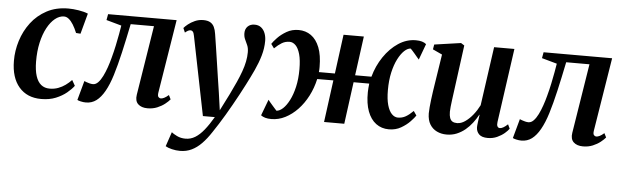

<svg xmlns="http://www.w3.org/2000/svg" viewBox="-49 -726 3745 1154"><g transform="rotate(5 1823.0 -149.0)"><path d="M206 10.5Q120.5 10.5 72 -46Q23.5 -102.5 23 -203.5Q22.5 -264.5 41.5 -325.2Q60.5 -386 98.2 -435.8Q136 -485.5 192.2 -515.5Q248.5 -545.5 322.5 -545.5Q350.5 -545.5 384 -540.2Q417.5 -535 441 -525L407.5 -401L380.5 -403Q368.5 -432 355.8 -452.5Q343 -473 329.2 -484.2Q315.5 -495.5 300 -495.5Q272 -495.5 246 -474.5Q220 -453.5 199.5 -415.5Q179 -377.5 167.2 -325.2Q155.5 -273 156 -210.5Q156.5 -158.5 167.5 -124.2Q178.5 -90 199.5 -73Q220.5 -56 251 -56Q279 -56 302.5 -64.8Q326 -73.5 345.8 -87.8Q365.5 -102 382 -119.5L401 -86Q386 -65.5 358.8 -43Q331.5 -20.5 293.5 -5Q255.5 10.5 206 10.5Z M904.5 -89Q901.5 -69 908 -62.2Q914.5 -55.5 921.5 -55.5Q930.5 -55.5 942 -61Q953.5 -66.5 969 -80L981.5 -55Q971.5 -42.5 952 -27Q932.5 -11.5 906 -0.5Q879.5 10.5 847.5 10.5Q810.5 10.5 790.5 -8.5Q770.5 -27.5 776.5 -65L843.5 -484.5H703Q683.5 -388.5 665.5 -310Q647.5 -231.5 629 -171.8Q610.5 -112 588 -72.5Q565.5 -32.5 538.2 -12.2Q511 8 475.5 8Q460 8 444 4.2Q428 0.5 423.5 -3L455.5 -119.5Q459.5 -117.5 468.5 -114.2Q477.5 -111 488.2 -108.2Q499 -105.5 508.5 -105.5Q525 -105.5 539.5 -120.5Q554 -135.5 566.2 -160.2Q578.5 -185 588.8 -214.5Q599 -244 606.5 -273Q617 -311.5 625 -349.5Q633 -387.5 638.8 -419.5Q644.5 -451.5 647.5 -471L556 -496.5L562.5 -532.5H976Z M1088 -447Q1084.5 -465.5 1079 -472.2Q1073.5 -479 1065.5 -479Q1057 -479 1049.2 -474.8Q1041.5 -470.5 1032 -462.5L1020.5 -489Q1028.5 -499 1045.2 -512.5Q1062 -526 1085.5 -536.5Q1109 -547 1136 -547Q1162 -547 1177.8 -538Q1193.5 -529 1201.8 -511.8Q1210 -494.5 1213.5 -470.5Q1220 -430.5 1226.5 -387Q1233 -343.5 1239.8 -298.5Q1246.5 -253.5 1253.2 -209Q1260 -164.5 1266.5 -122L1281.5 -15.5L1333 -117.5Q1353 -158.5 1369 -194Q1385 -229.5 1396.2 -261Q1407.5 -292.5 1413.2 -321.2Q1419 -350 1419 -377Q1419 -403 1411.2 -420.2Q1403.5 -437.5 1396 -453.5Q1388.5 -469.5 1388.5 -490.5Q1388.5 -515.5 1404 -531Q1419.5 -546.5 1445.5 -546.5Q1469.5 -546.5 1485.2 -534Q1501 -521.5 1509 -500.5Q1517 -479.5 1517 -454.5Q1517 -410 1504 -365.2Q1491 -320.5 1470 -275.2Q1449 -230 1425 -183.5Q1409 -152 1391.5 -119.8Q1374 -87.5 1356 -55.5Q1338 -23.5 1319.8 7.2Q1301.5 38 1283.8 66Q1266 94 1249.5 118.5Q1222.5 160 1194.2 189Q1166 218 1134.2 233.2Q1102.5 248.5 1064.5 248.5Q1039.5 248.5 1015 242.5Q990.5 236.5 976.5 228L1006 141Q1016.5 150 1039.2 161.2Q1062 172.5 1091 172.5Q1122 172.5 1149 156Q1176 139.5 1202 107.2Q1228 75 1255.5 28H1183.5Z M1594.5 10Q1572.5 10 1557.2 5.5Q1542 1 1531.5 -7L1568 -104Q1572 -98.5 1579 -90.2Q1586 -82 1594 -72.8Q1602 -63.5 1609.2 -55.5Q1616.5 -47.5 1621 -42.5Q1640 -43.5 1660 -62Q1680 -80.5 1697.5 -114.5Q1715 -148.5 1726 -196Q1737 -243.5 1737 -302.5Q1737 -358.5 1727 -393.8Q1717 -429 1700.5 -445.5Q1684 -462 1664 -462Q1638.5 -462 1617.5 -449.5Q1596.5 -437 1573.5 -414.5L1555 -440Q1564 -454.5 1586 -477.5Q1608 -500.5 1640 -519Q1672 -537.5 1712 -537.5Q1754.5 -537.5 1787 -514.5Q1819.5 -491.5 1838 -445Q1856.5 -398.5 1856.5 -327Q1856.5 -319.5 1856.2 -311.5Q1856 -303.5 1855 -296H1951.5L1983 -532.5H2105.5L2073.5 -296H2172Q2190 -362 2227.2 -417Q2264.5 -472 2314 -504.8Q2363.5 -537.5 2419 -537.5Q2441 -537.5 2456.2 -533Q2471.5 -528.5 2482 -519.5L2446.5 -423.5Q2441.5 -429 2434.5 -437.2Q2427.5 -445.5 2419.8 -454.8Q2412 -464 2404.8 -472Q2397.5 -480 2392.5 -485Q2374 -484.5 2354 -465.8Q2334 -447 2316.5 -412.8Q2299 -378.5 2288.2 -331Q2277.5 -283.5 2277.5 -224.5Q2277.5 -170 2287.5 -134.8Q2297.5 -99.5 2314.5 -82.2Q2331.5 -65 2351.5 -65Q2377 -65 2398.2 -77Q2419.5 -89 2443.5 -113L2461.5 -87Q2452.5 -73 2430.5 -50Q2408.5 -27 2376.5 -8.5Q2344.5 10 2303.5 10Q2259 10 2226 -14.5Q2193 -39 2175.2 -86.2Q2157.5 -133.5 2158.5 -201.5Q2158.5 -213.5 2159.8 -226.8Q2161 -240 2162.5 -253.5H2068L2034 0H1912L1946 -254L1848.5 -253.5Q1836.5 -199 1811.8 -151Q1787 -103 1752.8 -67Q1718.5 -31 1678.2 -10.5Q1638 10 1594.5 10Z M2652 11Q2619.5 11 2593 -1.8Q2566.5 -14.5 2550.8 -40.2Q2535 -66 2534.5 -106.5Q2534.5 -122 2536.5 -144Q2538.5 -166 2541.5 -190.8Q2544.5 -215.5 2548 -239.2Q2551.5 -263 2554.5 -281.5L2583 -465.5L2526 -492L2531 -521.5L2691 -544.5L2711.5 -531.5L2678.5 -285Q2676 -265 2672.8 -242.2Q2669.5 -219.5 2666.8 -197.8Q2664 -176 2662 -157.8Q2660 -139.5 2660 -127.5Q2660 -104 2665.2 -89.8Q2670.5 -75.5 2681.2 -69.2Q2692 -63 2709 -63Q2733 -63 2757.5 -80Q2782 -97 2803.8 -124.2Q2825.5 -151.5 2841 -182.5L2891 -537H3013.5L2950.5 -90.5Q2948 -73 2953 -64.2Q2958 -55.5 2967.5 -55.5Q2976.5 -55.5 2988 -61.8Q2999.5 -68 3015 -82.5L3027 -57Q3019 -45 3000.8 -29.2Q2982.5 -13.5 2956.8 -1.8Q2931 10 2900 10Q2864 10 2847.5 -6.5Q2831 -23 2830.5 -48.5Q2830.5 -52.5 2831.2 -61Q2832 -69.5 2833.5 -80.8Q2835 -92 2836.5 -103.5Q2838 -115 2839.5 -124.5L2838 -125Q2824 -99 2805.5 -74.8Q2787 -50.5 2763.8 -31.2Q2740.5 -12 2712.8 -0.5Q2685 11 2652 11Z M3532 -89Q3529 -69 3535.5 -62.2Q3542 -55.5 3549 -55.5Q3558 -55.5 3569.5 -61Q3581 -66.5 3596.5 -80L3609 -55Q3599 -42.5 3579.5 -27Q3560 -11.5 3533.5 -0.5Q3507 10.5 3475 10.5Q3438 10.5 3418 -8.5Q3398 -27.5 3404 -65L3471 -484.5H3330.5Q3311 -388.5 3293 -310Q3275 -231.5 3256.5 -171.8Q3238 -112 3215.5 -72.5Q3193 -32.5 3165.8 -12.2Q3138.5 8 3103 8Q3087.5 8 3071.5 4.2Q3055.5 0.5 3051 -3L3083 -119.5Q3087 -117.5 3096 -114.2Q3105 -111 3115.8 -108.2Q3126.5 -105.5 3136 -105.5Q3152.5 -105.5 3167 -120.5Q3181.5 -135.5 3193.8 -160.2Q3206 -185 3216.2 -214.5Q3226.5 -244 3234 -273Q3244.5 -311.5 3252.5 -349.5Q3260.5 -387.5 3266.2 -419.5Q3272 -451.5 3275 -471L3183.5 -496.5L3190 -532.5H3603.5Z"/></g></svg>

Font: Merriweather 72pt SemiBold
Style: Italic
Weight: 600
Italic angle: -7.8°
Version: Version 2.101